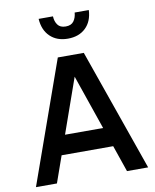

<svg xmlns="http://www.w3.org/2000/svg" viewBox="-97 -981 853 1055"><g transform="rotate(-10 329.5 -454.0)"><path d="M152 -256H503V-148H152ZM17 0 259 -681H404L643 0H525L318 -601H346L134 0ZM332 -773Q271 -773 233.5 -809Q196 -845 192 -908H272Q273 -880 287 -860.5Q301 -841 332 -841Q363 -841 377 -860.5Q391 -880 393 -908H472Q469 -845 431.5 -809Q394 -773 332 -773Z"/></g></svg>

Font: Gabarito Medium
Style: Regular
Weight: 500
Designer: Leandro Assis / Alvaro Franca / Felipe Casaprima
Foundry: Naipe Foundry
Version: Version 1.000